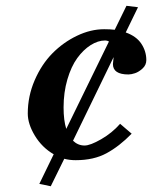

<svg xmlns="http://www.w3.org/2000/svg" viewBox="-20 -545 527 665"><path d="M418 -524.9 458 -520 415.5 -432.6Q452.6 -419.4 469.7 -393.3Q486.8 -367.2 486.8 -336.9Q486.8 -319.8 473.9 -307.9Q460.9 -295.9 447.8 -291.5Q434.6 -287.1 424.8 -287.1Q371.1 -287.1 371.1 -323.2Q371.1 -326.2 373.5 -347.2L232.9 -57.6Q250 -41 272.9 -41Q292.5 -41 330.3 -62.7Q368.2 -84.5 396 -116.2L436 -82Q393.1 -38.1 348.9 -14.2Q304.7 9.8 242.2 9.8Q220.7 9.8 202.6 4.9L155.8 100.1L116.2 91.8L166 -10.7Q125.5 -34.2 100.8 -75Q76.2 -115.7 76.2 -151.9Q76.2 -211.9 100.1 -267.1Q124 -322.3 161.6 -360.4Q199.2 -398.4 246.6 -421.1Q293.9 -443.8 340.8 -443.8Q362.3 -443.8 377.4 -441.9ZM209.5 -98.6 357.4 -401.4Q351.1 -404.8 344.2 -404.8Q319.3 -404.8 293.9 -388.7Q268.6 -372.6 247.6 -343.8Q226.6 -314.9 213.4 -270Q200.2 -225.1 200.2 -172.9Q200.2 -127.9 209.5 -98.6Z"/></svg>

Font: Linux Libertine G
Style: Semibold Italic
Weight: 600
Italic angle: -11.5°
Designer: Philipp H. Poll
Foundry: Philipp H. Poll
Version: Version 5.1.1